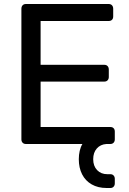

<svg xmlns="http://www.w3.org/2000/svg" viewBox="-20 -720 646 960"><path d="M513 220Q470 220 438.5 202Q407 184 390.5 151.5Q374 119 374 76Q374 54 378.5 34.5Q383 15 392 0H110Q99 0 93 -6.5Q87 -13 87 -23V-676Q87 -687 93 -693.5Q99 -700 110 -700H523Q534 -700 540 -693.5Q546 -687 546 -676V-638Q546 -627 540 -621Q534 -615 523 -615H183V-396H501Q512 -396 518 -389.5Q524 -383 524 -372V-335Q524 -325 518 -318.5Q512 -312 501 -312H183V-85H531Q542 -85 548 -79Q554 -73 554 -62V-23Q554 -13 548 -6.5Q542 0 531 0H512Q482 2 464 22.5Q446 43 446 76Q446 110 465.5 130.5Q485 151 517 151H532Q542 151 548 157.5Q554 164 554 174V197Q554 207 548 213.5Q542 220 532 220Z"/></svg>

Font: Rubik Light
Style: Regular
Weight: 400
Version: Version 2.101